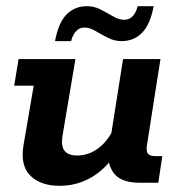

<svg xmlns="http://www.w3.org/2000/svg" viewBox="-20 -591 579 621"><path d="M173 10Q111 10 78 -23Q45 -56 56 -121L89 -314H26L40 -400H224L182 -151Q177 -118 189 -103Q201 -88 230 -88Q265 -88 296 -110Q327 -132 349 -177L337 -140L378 -400H499L456 -126Q452 -105 457.5 -95.5Q463 -86 483 -86H505L492 0H431Q372 0 348.5 -30.5Q325 -61 332 -107L334 -123L351 -89Q317 -40 271.5 -15Q226 10 173 10ZM373 -458Q350 -458 328.5 -469Q307 -480 288.5 -491Q270 -502 253 -502Q237 -502 226 -490Q215 -478 210 -458H158Q169 -518 195.5 -544.5Q222 -571 261 -571Q285 -571 306 -560Q327 -549 346 -538Q365 -527 381 -527Q399 -527 410 -539.5Q421 -552 425 -571H477Q466 -512 439.5 -485Q413 -458 373 -458Z"/></svg>

Font: Rokkitt SemiBold
Style: Bold Italic
Weight: 700
Italic angle: -9°
Version: Version 3.103